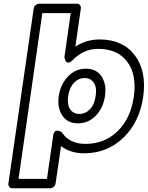

<svg xmlns="http://www.w3.org/2000/svg" viewBox="-20 -787 790 1026"><path d="M24.9 193.8 160.2 -742.2Q161.6 -752.9 170.7 -760Q179.7 -767.1 189 -767.1H391.1Q401.9 -767.1 407.5 -759.3Q413.1 -751.5 412.1 -742.2L382.8 -538.1Q441.9 -576.2 512.2 -576.2Q636.7 -576.2 700.7 -491Q764.6 -405.8 745.1 -269Q725.6 -134.3 639.2 -51Q552.7 32.2 429.2 32.2Q356.9 32.2 306.2 -5.9L276.9 193.8Q275.4 204.6 266.4 211.9Q257.3 219.2 248 219.2H45.9Q35.2 219.2 29.3 211.2Q23.4 203.1 24.9 193.8ZM79.1 168.9H231L264.2 -63Q266.1 -76.2 271.7 -82.5Q277.3 -88.9 283.7 -88.9Q290 -88.9 296.4 -86.9Q302.7 -85 306.6 -82L311 -79.1Q351.6 -18.1 437 -18.1Q538.1 -18.1 607.9 -85.4Q677.7 -152.8 694.8 -269Q711.9 -387.7 660.2 -456.8Q608.4 -525.9 504.9 -525.9Q425.3 -525.9 367.2 -464.8Q350.1 -449.2 340.6 -452.9Q331.1 -456.5 327.6 -468.8L324.2 -481L357.9 -716.8H206.1ZM293.9 -273.9Q303.2 -336.4 343.3 -378.2Q383.3 -419.9 439 -419.9Q495.6 -419.9 522.9 -378.2Q550.3 -336.4 541 -273.9Q532.2 -211.4 492.7 -169.7Q453.1 -127.9 396 -127.9Q340.8 -127.9 313 -169.7Q285.2 -211.4 293.9 -273.9ZM344.2 -273.9Q337.9 -228.5 354.7 -203.4Q371.6 -178.2 403.8 -178.2Q436.5 -178.2 460.7 -203.1Q484.9 -228 491.2 -273.9Q498.5 -319.8 481.4 -345Q464.4 -370.1 431.2 -370.1Q399.9 -370.1 375.5 -344.7Q351.1 -319.3 344.2 -273.9Z"/></svg>

Font: Trueno ExtraBold Outline
Style: Italic
Weight: 800
Width: 6
Designer: Julieta Ulanovsky
Foundry: Julieta Ulanovsky
Version: Version 3.001b | FøM Fix